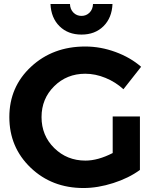

<svg xmlns="http://www.w3.org/2000/svg" viewBox="-20 -939 785 966"><path d="M409 -705Q486 -705 561 -677.5Q636 -650 690 -603L601 -490Q562 -526 511 -547Q460 -568 409 -568Q316 -568 252.5 -505Q189 -442 189 -350Q189 -257 253 -194Q317 -131 410 -131Q473 -131 547 -169V-353H684V-84Q628 -43 550 -18Q472 7 400 7Q241 7 134 -95.5Q27 -198 27 -350Q27 -502 136.5 -603.5Q246 -705 409 -705ZM234 -919H332Q333 -892 349.5 -875.5Q366 -859 390 -859Q414 -859 430.5 -875.5Q447 -892 448 -919H546Q543 -849 500.5 -807Q458 -765 390 -765Q322 -765 279.5 -807Q237 -849 234 -919Z"/></svg>

Font: Trueno
Style: SBd
Weight: 600
Designer: Julieta Ulanovsky
Foundry: Julieta Ulanovsky
Version: Version 3.001b